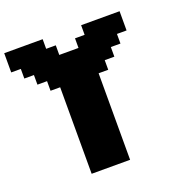

<svg xmlns="http://www.w3.org/2000/svg" viewBox="-149 -1024 1173 1173"><g transform="rotate(-20 437.5 -437.5)"><path d="M250 0H500V-562.5H562.5V-625H625V-687.5H687.5V-750H750V-875H500V-812.5H437.5V-750H312.5V-812.5H250V-875H0V-750H62.5V-687.5H125V-625H187.5V-562.5H250Z"/></g></svg>

Font: Faithful 32x
Style: Bold
Weight: 400
Foundry: Faithful Resource Pack
Version: Version 1.0; January 27, 2023